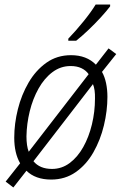

<svg xmlns="http://www.w3.org/2000/svg" viewBox="-20 -785 538 849"><path d="M39 44 5 18 69 -63Q43 -108 43 -176Q43 -238 59 -302Q75 -366 106.5 -420Q138 -474 185 -507.5Q232 -541 294 -541Q363 -541 404 -499L460 -571L494 -546L431 -467Q443 -446 449 -417.5Q455 -389 455 -357Q455 -295 439.5 -230.5Q424 -166 393 -111.5Q362 -57 315 -24Q268 9 206 9Q171 9 143.5 -1Q116 -11 97 -30ZM372 -457Q360 -474 340 -483.5Q320 -493 292 -493Q248 -493 212 -466Q176 -439 150.5 -393.5Q125 -348 111.5 -293Q98 -238 97 -182Q97 -140 107 -114ZM210 -38Q253 -38 288 -64Q323 -90 348 -134.5Q373 -179 386.5 -235Q400 -291 400 -349Q401 -389 391 -413L128 -72Q156 -38 210 -38ZM282 -614Q314 -647 348.5 -689.5Q383 -732 403 -765H467V-757Q452 -737 426 -708.5Q400 -680 370.5 -652Q341 -624 317 -605H282Z"/></svg>

Font: Noto Sans SemiCondensed Light
Style: Italic
Weight: 300
Width: 4
Italic angle: -12°
Designer: Monotype Design Team
Foundry: Monotype Imaging Inc.
Version: Version 2.013; ttfautohint (v1.8.4.7-5d5b)